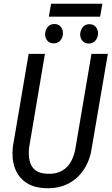

<svg xmlns="http://www.w3.org/2000/svg" viewBox="-20 -1000 599 1031"><path d="M471.2 -710.9H559.1L473.6 -210.9Q464.8 -144.5 433.1 -94Q401.4 -43.5 349.9 -15.6Q298.3 12.2 229.5 10.7Q163.1 9.3 120.6 -19.3Q78.1 -47.9 60.1 -97.2Q42 -146.5 48.8 -210.4L133.8 -710.9H221.2L136.7 -210Q131.8 -170.4 138.7 -138.4Q145.5 -106.4 168.2 -87.4Q190.9 -68.4 234.9 -66.9Q281.2 -64.9 312.5 -82.8Q343.8 -100.6 361.8 -133.5Q379.9 -166.5 386.2 -210ZM529.8 -980 517.6 -910.6H242.2L254.4 -980ZM222.2 -817.4Q223.1 -838.9 235.8 -854.7Q248.5 -870.6 271 -871.1Q293.5 -871.6 306.2 -856.2Q318.8 -840.8 317.9 -818.8Q316.9 -797.9 304 -782.7Q291 -767.6 269 -767.1Q247.1 -766.6 234.4 -781.5Q221.7 -796.4 222.2 -817.4ZM410.6 -816.9Q411.6 -838.4 424.3 -854Q437 -869.6 459 -870.1Q481.4 -870.6 494.4 -855.2Q507.3 -839.8 506.3 -818.4Q505.4 -797.4 492.4 -782Q479.5 -766.6 457.5 -766.1Q435.1 -765.6 422.4 -780.8Q409.7 -795.9 410.6 -816.9Z"/></svg>

Font: Roboto Condensed
Style: Italic
Weight: 400
Italic angle: -12°
Designer: Christian Robertson
Foundry: Google
Version: Version 3.0